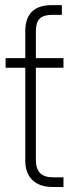

<svg xmlns="http://www.w3.org/2000/svg" viewBox="-20 -748 292 768"><path d="M233.9 -515.6V-477.1H123.5V-109.4Q123.5 -72.8 140.4 -55.7Q157.2 -38.6 193.8 -38.6H233.9V0H191.4Q138.7 0 109.9 -27.6Q81.1 -55.2 81.1 -105V-477.1H2.4V-515.6H81.1V-622.6Q81.1 -727.5 187.5 -727.5H227.5V-688.5H187.5Q153.8 -688.5 138.7 -673.3Q123.5 -658.2 123.5 -622.6V-515.6Z"/></svg>

Font: Inter Display ExtraLight
Style: Regular
Weight: 200
Designer: Rasmus Andersson
Foundry: rsms
Version: Version 4.000;git-a52131595